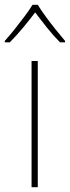

<svg xmlns="http://www.w3.org/2000/svg" viewBox="-42 -783 292 803"><path d="M116 0H90V-528H116ZM116 -763Q128 -743 148 -715.5Q168 -688 190 -660.5Q212 -633 230 -612V-606H209Q181 -634 153.5 -668.5Q126 -703 105 -731Q84 -703 55.5 -668.5Q27 -634 -1 -606H-22V-612Q-3 -633 19 -660.5Q41 -688 61.5 -715.5Q82 -743 94 -763Z"/></svg>

Font: Noto Sans Khmer Thin
Style: Regular
Weight: 250
Version: Version 2.003